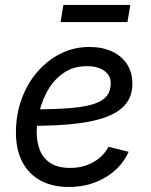

<svg xmlns="http://www.w3.org/2000/svg" viewBox="-20 -744 610 776"><path d="M258.3 11.7Q191.9 11.7 144 -14.2Q96.2 -40 70.3 -89.4Q44.4 -138.7 44.4 -208.5Q44.4 -280.3 67.1 -343Q89.8 -405.8 130.6 -453.1Q171.4 -500.5 225.1 -527.3Q278.8 -554.2 340.8 -554.2Q393.6 -554.2 432.6 -536.1Q471.7 -518.1 493.4 -484.6Q515.1 -451.2 515.1 -405.8Q515.1 -359.9 491.2 -327.4Q467.3 -294.9 417.5 -274.4Q367.7 -253.9 290 -244.6Q212.4 -235.4 105.5 -235.4L117.2 -302.2Q206.5 -302.2 266.4 -307.4Q326.2 -312.5 361.6 -324.7Q397 -336.9 412.4 -357.2Q427.7 -377.4 427.7 -407.7Q427.7 -439 401.6 -457.8Q375.5 -476.6 332 -476.6Q277.3 -476.6 238.8 -450.4Q200.2 -424.3 175.8 -383.3Q151.4 -342.3 139.9 -295.9Q128.4 -249.5 128.4 -208.5Q128.4 -168.9 141.4 -136.5Q154.3 -104 184.1 -84.7Q213.9 -65.4 263.7 -65.4Q316.4 -65.4 357.2 -88.6Q397.9 -111.8 418.5 -150.9L500 -130.4Q470.2 -64.9 405.3 -26.6Q340.3 11.7 258.3 11.7ZM506.8 -724.1 495.1 -654.8H224.6L236.3 -724.1Z"/></svg>

Font: Inter 16pt
Style: Italic
Weight: 400
Italic angle: -9.3988°
Version: Version 4.001;git-66647c0bb